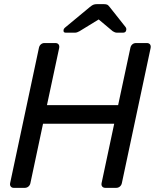

<svg xmlns="http://www.w3.org/2000/svg" viewBox="-20 -908 754 928"><path d="M47 0Q37 0 32 -6.5Q27 -13 29 -23L168 -676Q170 -687 177.5 -693.5Q185 -700 195 -700H247Q258 -700 263 -693.5Q268 -687 266 -676L207 -400H551L610 -676Q612 -687 619.5 -693.5Q627 -700 638 -700H689Q700 -700 705 -693.5Q710 -687 708 -676L569 -23Q567 -13 559.5 -6.5Q552 0 541 0H490Q479 0 474 -6.5Q469 -13 471 -23L532 -310H188L127 -23Q125 -13 117.5 -6.5Q110 0 99 0ZM298 -750Q286 -750 287 -761Q287 -769 296 -776L413 -873Q426 -884 433.5 -886Q441 -888 449 -888H481Q490 -888 496.5 -886Q503 -884 511 -873L587 -777Q592 -770 590 -762Q588 -750 574 -750H546Q540 -750 535 -752Q530 -754 525 -757L457 -814L364 -757Q358 -754 353 -752Q348 -750 341 -750Z"/></svg>

Font: Rubik
Style: Italic
Weight: 400
Italic angle: -12°
Designer: Hubert and Fischer
Foundry: Hubert and Fischer
Version: Version 2.300;gftools[0.9.30]